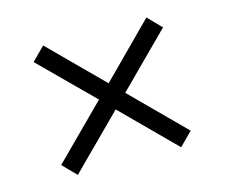

<svg xmlns="http://www.w3.org/2000/svg" viewBox="-69 -657 697 596"><g transform="rotate(-15 279.5 -358.5)"><path d="M113 -150 71 -193 237 -359 71 -524 113 -566 279 -400 445 -567 487 -524 321 -358 487 -192 445 -150 279 -316Z"/></g></svg>

Font: Noto Serif Malayalam
Style: Regular
Weight: 400
Designer: Indian type Foundry, Jelle Bosma, Monotype Design Team
Foundry: Monotype Imaging Inc.
Version: Version 2.103